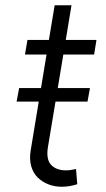

<svg xmlns="http://www.w3.org/2000/svg" viewBox="-20 -696 398 724"><path d="M42.6 -312.9 52.2 -364H134.6L155.5 -490.4H74.2L83.5 -545.5H164.4L186.1 -676.1H249.6L228 -545.5H343.8L334.9 -490.4H218.8L197.8 -364H319.2L310 -312.9H189.3L160.9 -142.4Q153.1 -94.8 172.8 -74.2Q192.5 -53.6 229 -53.6Q244.3 -53.6 266.7 -58.6L271.3 -1.4Q242.5 8.2 212.7 8.2Q186.1 8.2 163 -0.7Q139.9 -9.6 122.7 -26.1Q105.5 -42.6 97.8 -68.9Q90.2 -95.2 95.5 -127.5L126.1 -312.9Z"/></svg>

Font: Karasuma Gothic
Style: Light Italic
Weight: 300
Italic angle: 9.39998°
Designer: Rasmus Andersson / Ryoko Nishizuka
Foundry: rsms
Version: Version 1.00